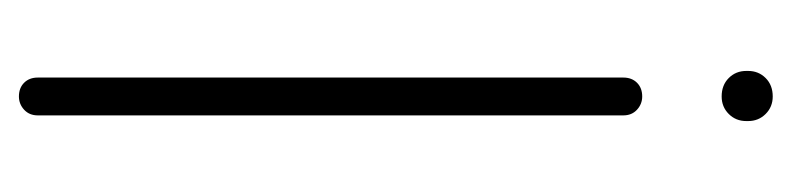

<svg xmlns="http://www.w3.org/2000/svg" viewBox="-337 -500 837 203"><g transform="rotate(90 81.5 -398.5)"><path d="M62 -639Q62 -648 67.5 -653.5Q73 -659 82 -659Q90 -659 96 -653.5Q102 -648 102 -639V-20Q102 -11 96 -5.5Q90 0 82 0Q73 0 67.5 -5.5Q62 -11 62 -20ZM55 -771Q55 -782 62.5 -789.5Q70 -797 82 -797Q93 -797 100.5 -789.5Q108 -782 108 -771V-769Q108 -758 100.5 -750.5Q93 -743 82 -743Q70 -743 62.5 -750.5Q55 -758 55 -769Z"/></g></svg>

Font: Libertine Sup Light
Style: Regular
Weight: 300
Designer: Bastien Sozeau
Foundry: NBR — Bastien Sozeau
Version: Version 2.003; ttfautohint (v1.8.4.7-5d5b);gftools[0.9.33]